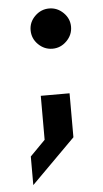

<svg xmlns="http://www.w3.org/2000/svg" viewBox="-50 -525 388 725"><g transform="rotate(-5 144.0 -162.5)"><path d="M87.5 -416.7Q87.5 -447.5 110.4 -470Q133.3 -492.5 164.2 -492.5Q195 -492.5 217.9 -470Q240.8 -447.5 240.8 -416.7Q240.8 -385.8 217.9 -362.9Q195 -340 164.2 -340Q133.3 -340 110.4 -362.5Q87.5 -385 87.5 -416.7ZM104.2 0V-166.7H213.3V0L46.7 166.7V58.3Z"/></g></svg>

Font: 0xA000
Style: Bold
Weight: 700
Version: Version 0.1